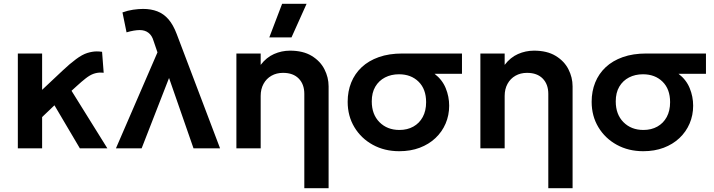

<svg xmlns="http://www.w3.org/2000/svg" viewBox="-20 -782 3764 1012"><path d="M74 0V-500H202V-308.5L310 -410Q348 -446 380.8 -470.2Q413.5 -494.5 440.2 -502.8Q467 -511 490 -511Q503.5 -511 518 -509L526.5 -398.5Q518 -399.5 510 -399.5Q491.5 -399.5 472.5 -392.8Q453.5 -386 431.8 -369Q410 -352 384.5 -328.5L357 -303.5L546 0H401L267 -227L202 -165V0Z M591 0 810 -506 789 -567.5Q781 -595 762.5 -609.2Q744 -623.5 716.5 -623.5Q702.5 -623.5 684.8 -620.5Q667 -617.5 647 -611.5L625.5 -716.5Q652.5 -726.5 681.5 -730.8Q710.5 -735 734 -735Q776 -735 809.2 -722.2Q842.5 -709.5 867.8 -680.5Q893 -651.5 911.5 -602.5L1140 0H1000L871 -371L726.5 0Z M1584 210V-287Q1584 -338 1554.5 -368Q1525 -398 1472 -398Q1437.5 -398 1410.8 -382.8Q1384 -367.5 1369 -340Q1354 -312.5 1354 -276.5V0H1226V-500H1354V-440Q1384 -479.5 1424.2 -497.2Q1464.5 -515 1508.5 -515Q1577.5 -515 1622.8 -487.5Q1668 -460 1690 -417Q1712 -374 1712 -327V210ZM1399.5 -585 1467 -762H1596L1516.5 -585Z M2084.5 15Q2006.5 15 1945 -18.8Q1883.5 -52.5 1848 -111.5Q1812.5 -170.5 1812.5 -245.5Q1812.5 -300.5 1831.2 -347Q1850 -393.5 1886.5 -427.8Q1923 -462 1976.8 -481Q2030.5 -500 2101 -500H2415V-393H2270.5Q2311 -362 2329.2 -317.5Q2347.5 -273 2347.5 -225Q2347.5 -174.5 2328.8 -130.8Q2310 -87 2275.2 -54.2Q2240.5 -21.5 2192.2 -3.2Q2144 15 2084.5 15ZM2085.5 -97Q2127 -97 2158.8 -114.8Q2190.5 -132.5 2208.2 -165.2Q2226 -198 2226 -243.5Q2226 -312.5 2186.2 -351.5Q2146.5 -390.5 2083 -390.5Q2042 -390.5 2009.5 -373.8Q1977 -357 1958.2 -325.2Q1939.5 -293.5 1939.5 -247.5Q1939.5 -179 1980.2 -138Q2021 -97 2085.5 -97Z M2870 210V-287Q2870 -338 2840.5 -368Q2811 -398 2758 -398Q2723.5 -398 2696.8 -382.8Q2670 -367.5 2655 -340Q2640 -312.5 2640 -276.5V0H2512V-500H2640V-440Q2670 -479.5 2710.2 -497.2Q2750.5 -515 2794.5 -515Q2863.5 -515 2908.8 -487.5Q2954 -460 2976 -417Q2998 -374 2998 -327V210Z M3370.5 15Q3292.5 15 3231 -18.8Q3169.5 -52.5 3134 -111.5Q3098.5 -170.5 3098.5 -245.5Q3098.5 -300.5 3117.2 -347Q3136 -393.5 3172.5 -427.8Q3209 -462 3262.8 -481Q3316.5 -500 3387 -500H3701V-393H3556.5Q3597 -362 3615.2 -317.5Q3633.5 -273 3633.5 -225Q3633.5 -174.5 3614.8 -130.8Q3596 -87 3561.2 -54.2Q3526.5 -21.5 3478.2 -3.2Q3430 15 3370.5 15ZM3371.5 -97Q3413 -97 3444.8 -114.8Q3476.5 -132.5 3494.2 -165.2Q3512 -198 3512 -243.5Q3512 -312.5 3472.2 -351.5Q3432.5 -390.5 3369 -390.5Q3328 -390.5 3295.5 -373.8Q3263 -357 3244.2 -325.2Q3225.5 -293.5 3225.5 -247.5Q3225.5 -179 3266.2 -138Q3307 -97 3371.5 -97Z"/></svg>

Font: Geologica EX Med
Style: Regular
Weight: 500
Designer: Sindre Bremnes, Frode Helland
Foundry: Monokrom Skriftforlag AS
Version: Version 1.010;gftools[0.9.28]